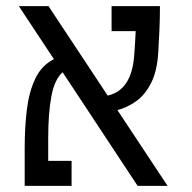

<svg xmlns="http://www.w3.org/2000/svg" viewBox="-20 -606 626 626"><path d="M428.7 0 184.1 -370.6Q157.7 -346.7 147.5 -292Q137.2 -237.3 137.2 -155.8V-81.5H213.4V0H60.5V-124.5Q60.5 -189 67.4 -247.1Q74.2 -305.2 94.7 -348.9Q115.2 -392.6 155.8 -413.1L41.5 -585.9H138.2L331.1 -294.4Q408.7 -311.5 417.5 -424.3Q418.9 -443.4 420.2 -463.6Q421.4 -483.9 422.4 -504.4H343.8V-585.9H501.5Q501.5 -547.4 499.8 -507.6Q498 -467.8 496.1 -437Q492.7 -376 473.4 -336.9Q454.1 -297.9 424.8 -276.6Q395.5 -255.4 362.8 -247.1L526.4 0Z"/></svg>

Font: Cascadia Code NF SemiLight
Style: Regular
Weight: 350
Monospace: yes
Designer: Aaron Bell
Foundry: Saja Typeworks
Version: Version 2404.023; ttfautohint (v1.8.4)